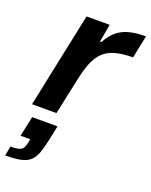

<svg xmlns="http://www.w3.org/2000/svg" viewBox="-159 -598 761 968"><g transform="rotate(20 222.0 -114.5)"><path d="M30 0 137 -510H261L244 -414H251Q275 -457 303.5 -479Q332 -501 369 -509.5Q406 -518 453 -518L428 -396Q370 -396 331 -384.5Q292 -373 268 -348.5Q244 -324 229 -286.5Q214 -249 203 -196L161 0ZM-9 289 1 238Q30 238 45.5 233.5Q61 229 67.5 218.5Q74 208 78 190L82 169H30L53 61H189L171 147Q162 187 152 214.5Q142 242 124 258.5Q106 275 74.5 282Q43 289 -9 289Z"/></g></svg>

Font: Saira SemiExpanded SemiBold
Style: Italic
Weight: 600
Width: 6
Italic angle: -12°
Designer: Hector Gatti with collaboration of the Omnibus-Type team
Foundry: Omnibus-Type
Version: Version 1.101